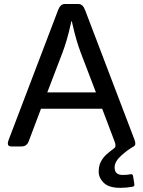

<svg xmlns="http://www.w3.org/2000/svg" viewBox="-20 -720 704 944"><path d="M35.6 0Q10.3 0 22.5 -32.2L265.6 -670.4Q276.9 -700.2 297.9 -700.2H366.2Q387.2 -700.2 398.4 -670.4L641.6 -32.2Q650.9 -7.3 637.2 0Q608.9 15.6 576.2 44.9Q543.5 74.2 543.5 103Q543.5 121.6 553.2 130.9Q563 140.1 583 140.1Q607.4 140.1 622.1 136.7Q632.3 134.3 634.3 146L640.6 184.6Q642.6 196.3 631.8 198.2Q600.1 203.6 571.8 203.6Q515.1 203.6 490.2 179Q465.3 154.3 465.3 124.5Q465.3 94.2 476.3 74.2Q487.3 54.2 501.7 41Q516.1 27.8 542.5 7.8Q552.7 0 543.5 -23.9L482.4 -185.5H181.6L120.6 -23.9Q111.3 0 85.4 0ZM212.4 -265.6H451.7L377 -460.9Q366.7 -488.3 356.7 -521.5Q346.7 -554.7 333 -615.7H331.1Q317.4 -554.7 307.4 -521.5Q297.4 -488.3 287.1 -460.9Z"/></svg>

Font: Istok
Style: Regular
Weight: 500
Designer: Andrey V. Panov
Foundry: Andrey V. Panov
Version: Version 1.0.3